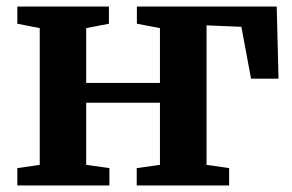

<svg xmlns="http://www.w3.org/2000/svg" viewBox="-20 -567 894 587"><path d="M33 0V-53L101.5 -63V-481L33 -494.5V-547H313V-494.5L243.5 -481V-313.5H469V-481L398.5 -494.5V-547H826L831.5 -326.5H747.5L718 -485L611.5 -489.5V-63L680.5 -53V0H398V-53L469 -63V-253H243.5V-63L314.5 -53V0Z"/></svg>

Font: Merriweather Text Regular
Style: Bold
Weight: 700
Designer: Eben Sorkin
Foundry: Eben Sorkin
Version: Version 2.100; ttfautohint (v1.7.19-72a1) -l 8 -r 50 -G 200 